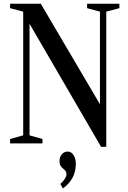

<svg xmlns="http://www.w3.org/2000/svg" viewBox="-20 -782 700 1047"><path d="M531 18.5 141 -652.5V-44L211.5 -24V0H35V-24L106.5 -44V-718.5L35 -737.5V-761.5H202.5L525 -213.5V-718.5L455 -737.5V-761.5H631V-737.5L559.5 -718.5V18.5ZM323 245.5 309 221Q324 208.5 333.2 193.8Q342.5 179 342.5 169.5Q342.5 156.5 336.8 149.5Q331 142.5 323.5 136.8Q316 131 310.2 122Q304.5 113 304.5 95.5Q304.5 74 317.2 59.2Q330 44.5 349.5 44.5Q369 44.5 381.2 64Q393.5 83.5 393.5 111.5Q393.5 195 323 245.5Z"/></svg>

Font: Libre Caslon Condensed
Style: Regular
Weight: 400
Designer: Pablo Impallari, Rodrigo Fuenzalida, Katja Schimmel, Ertekin Erdin
Foundry: Pablo Impallari, Rodrigo Fuenzalida
Version: Version 2.000; ttfautohint (v1.8.4.7-5d5b);gftools[0.9.33]